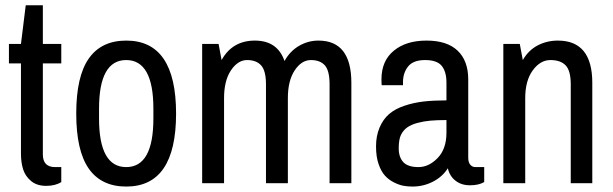

<svg xmlns="http://www.w3.org/2000/svg" viewBox="-20 -687 2300 720"><path d="M209.8 -449.2H140.7V-107.7Q140.7 -60.4 186.8 -60.4H209.8V-4.3Q187.7 10 152.9 10Q118.2 10 96.4 -8.3Q74.7 -26.5 66.7 -52.1Q58.6 -77.8 58.6 -110.3V-449.2H13.5V-522.2H58.6L76.5 -667.2H140.7V-522.2H209.8Z M453.5 -534.8Q640.3 -534.8 640.3 -261.1Q640.3 12.6 453.5 12.6Q360.1 12.6 313 -54.5Q265.9 -121.6 265.9 -261.1Q265.9 -400.5 313 -467.6Q360.1 -534.8 453.5 -534.8ZM555.2 -279.3Q555.2 -461.8 453.3 -461.8Q351.4 -461.8 351.4 -279.3V-242.8Q351.4 -60.4 453.3 -60.4Q555.2 -60.4 555.2 -242.8Z M1174.2 -534.8Q1297.6 -534.8 1297.6 -376.2V0H1215.9V-371Q1215.9 -421.8 1198.3 -441.8Q1180.7 -461.8 1145.7 -461.8Q1110.8 -461.8 1085.1 -423.1Q1059.5 -384.4 1059.5 -319.3V0H977.4V-371Q977.4 -421.4 959.4 -441.6Q941.4 -461.8 906.6 -461.8Q871.9 -461.8 846 -423.1Q820.2 -384.4 820.2 -319.3V0H738.1V-522.2H799.7L811 -461.8Q851.4 -534.8 935.9 -534.8Q1020.4 -534.8 1046.9 -458.3Q1067.8 -495.7 1101.7 -515.2Q1135.5 -534.8 1174.2 -534.8Z M1735.9 -388.8V-95.1Q1735.9 -77.8 1743.7 -69.1Q1751.5 -60.4 1762.8 -60.4H1795.8V-4.3Q1775.4 7.8 1742.6 7.8Q1709.8 7.8 1687.9 -9.6Q1665.9 -26.9 1659.4 -56Q1639.4 -24.3 1603.8 -5.9Q1568.2 12.6 1526.9 12.6Q1509.1 12.6 1492.6 9.6Q1476.1 6.5 1456.8 -3.3Q1437.4 -13 1423.3 -28.7Q1409.2 -44.3 1399.7 -71.7Q1390.1 -99 1390.1 -138.1Q1390.1 -177.2 1403.3 -208.5Q1416.6 -239.8 1439 -259.1Q1461.3 -278.5 1495.9 -290.2Q1530.4 -301.9 1568 -306.3Q1605.6 -310.6 1654.2 -310.6V-377.1Q1654.2 -418.3 1636.4 -440.1Q1618.6 -461.8 1574.1 -461.8Q1529.5 -461.8 1510.4 -437.7Q1491.3 -413.6 1491.3 -379.7V-367.5H1411.4Q1410.5 -372.7 1410.5 -389.7Q1410.5 -458.7 1456.6 -496.7Q1502.6 -534.8 1579.5 -534.8Q1656.4 -534.8 1696.1 -497Q1735.9 -459.2 1735.9 -388.8ZM1654.2 -236.8Q1619.9 -236.8 1594.5 -234.6Q1569.1 -232.4 1545.6 -226.1Q1522.2 -219.8 1507.4 -209.4Q1492.6 -199 1483.9 -181.8Q1475.2 -164.6 1475.2 -131Q1475.2 -97.3 1492.6 -78.8Q1510 -60.4 1549.1 -60.4Q1588.2 -60.4 1621.2 -94.5Q1654.2 -128.6 1654.2 -189.4Z M2072.1 -534.8Q2201.1 -534.8 2201.1 -376.2V0H2120.3V-371Q2120.3 -421.8 2101.2 -441.8Q2082.1 -461.8 2044.1 -461.8Q2006.1 -461.8 1977.8 -423.1Q1949.6 -384.4 1949.6 -319.3V0H1867.5V-522.2H1929.2L1940.5 -461.8Q1961.8 -498.7 1996.3 -516.7Q2030.8 -534.8 2072.1 -534.8Z"/></svg>

Font: Puralecka Narrow
Style: Regular
Weight: 400
Designer: Hector Gatti, Marcela Romero, Pablo Cosgaya and Nicolas Silva
Version: Version 1.004;PS 001.004;hotconv 1.0.70;makeotf.lib2.5.58329